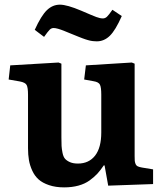

<svg xmlns="http://www.w3.org/2000/svg" viewBox="-20 -789 696 823"><path d="M395 -611.8Q390.1 -611.8 385.3 -612.3Q380.4 -612.8 376.2 -613Q372.1 -613.3 366.5 -614.7Q360.8 -616.2 356.7 -617.2Q352.5 -618.2 345 -620.8Q337.4 -623.5 332.8 -625.2Q328.1 -627 317.6 -631.1Q307.1 -635.3 300.8 -637.9Q294.4 -640.6 280.3 -646.2Q266.1 -651.9 256.8 -655.8Q224.6 -668.9 210 -668.9Q200.2 -668.9 192.9 -661.6Q185.5 -654.3 168.9 -630.9L128.9 -661.1Q156.7 -722.2 181.2 -745.6Q205.6 -769 236.8 -769Q267.1 -769 328.1 -743.2Q376.5 -722.2 392.8 -716.1Q409.2 -710 420.9 -710Q430.7 -710 438.5 -717.3Q446.3 -724.6 461.9 -747.1L502 -720.2Q475.1 -659.2 450.7 -635.5Q426.3 -611.8 395 -611.8ZM254.9 14.2Q218.3 14.2 190.2 4.6Q162.1 -4.9 145.3 -20Q128.4 -35.2 118.2 -57.6Q107.9 -80.1 104 -103Q100.1 -126 100.1 -153.8V-382.8Q100.1 -413.6 94.2 -424.6Q88.4 -435.5 64.9 -439.9L17.1 -448.2L23.9 -508.8L231 -521L243.2 -516.1V-200.2Q243.2 -175.8 243.9 -163.3Q244.6 -150.9 248 -133.8Q251.5 -116.7 258.8 -108.4Q266.1 -100.1 279.8 -94Q293.5 -87.9 314 -87.9Q360.8 -87.9 387.5 -121.8Q414.1 -155.8 414.1 -221.2V-383.8Q414.1 -414.6 408.4 -426Q402.8 -437.5 380.9 -440.9L340.8 -448.2L348.1 -508.8L544.9 -521L557.1 -516.1V-124Q557.1 -122.6 557.1 -120.1Q557.1 -106 557.6 -99.9Q558.1 -93.8 561 -86.4Q564 -79.1 570.6 -75.9Q577.1 -72.8 588.9 -70.8L636.2 -63V0L443.8 6.8L428.2 -80.1H424.8Q411.1 -59.6 397.5 -44.7Q383.8 -29.8 363.8 -15.4Q343.8 -1 316.2 6.6Q288.6 14.2 254.9 14.2Z"/></svg>

Font: Literata Book
Style: Bold
Weight: 700
Designer: Latin by Veronika Burian and Jose Scaglione. Greek by Irene Vlachou. Cyrillic by Vera Evstafieva
Foundry: TypeTogether
Version: Version 2.003;PS 002.003;hotconv 1.0.88;makeotf.lib2.5.64775